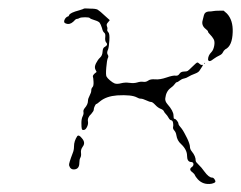

<svg xmlns="http://www.w3.org/2000/svg" viewBox="-20 -454 587 467"><path d="M168 -123Q172 -127 179 -118Q189 -107 181 -97Q176 -90 177 -82.5Q178 -75 175.5 -70.5Q173 -66 173 -58Q173 -43 161 -42Q151 -41 148 -52Q147 -56 157 -82Q160 -89 160 -98Q160 -111 168 -123ZM477 -301Q479 -301 479 -301Q478 -299 476 -299ZM514 -428H524L532 -421Q547 -405 546 -376Q545 -342 528 -334Q524 -331 522 -326.5Q520 -322 513.5 -319Q507 -316 500 -311Q488 -301 486 -309Q486 -319 494 -327Q499 -332 501 -342.5Q503 -353 499.5 -359Q496 -365 491 -370Q486 -375 486 -377Q486 -379 481 -383Q469 -392 473 -405Q475 -413 476 -417Q478 -425 487 -426Q494 -426 498.5 -427Q503 -428 514 -428ZM200 -433Q213 -433 217.5 -430.5Q222 -428 237 -414L247 -405L243 -400Q238 -395 240 -390.5Q242 -386 241 -382.5Q240 -379 243.5 -375.5Q247 -372 246 -356Q245 -340 243 -334Q239 -326 242 -321Q245 -317 242 -312Q240 -307 238.5 -289.5Q237 -272 239 -268Q241 -264 247.5 -258.5Q254 -253 259 -251Q265 -249 274.5 -251.5Q284 -254 295 -252.5Q306 -251 314 -253.5Q322 -256 328.5 -255Q335 -254 340.5 -258Q346 -262 357.5 -261Q369 -260 385 -265.5Q401 -271 407 -270Q413 -269 416.5 -274.5Q420 -280 428 -280Q434 -280 436.5 -281.5Q439 -283 447 -291Q458 -302 460 -302Q462 -302 465 -299Q468 -296 471 -296Q473 -297 473 -296Q474 -295 471 -291Q468 -287 465.5 -282.5Q463 -278 453.5 -274.5Q444 -271 438.5 -267.5Q433 -264 427.5 -263Q422 -262 417 -258Q412 -254 410 -254Q408 -254 405 -249.5Q402 -245 395 -240Q384 -232 382 -215Q381 -208 387 -201Q402 -184 402 -173Q402 -165 404 -165Q407 -165 410.5 -160.5Q414 -156 414 -153Q414 -150 422 -141Q425 -137 428.5 -130.5Q432 -124 435 -118Q438 -112 440 -106Q442 -100 442 -97Q442 -91 447 -85Q456 -74 456 -63Q456 -60 463 -53.5Q470 -47 477 -37Q488 -22 496 -22Q499 -22 501.5 -18.5Q504 -15 504 -12Q503 -9 494 -7Q474 -4 461 -18Q455 -25 454 -28Q453 -31 448 -35Q438 -42 447 -48Q451 -51 450.5 -55.5Q450 -60 444 -60Q435 -61 435 -75Q435 -90 420 -104Q411 -112 409 -125Q408 -132 404 -136.5Q400 -141 401 -145Q402 -149 401 -155Q400 -161 396.5 -161.5Q393 -162 390 -167.5Q387 -173 383.5 -176.5Q380 -180 378.5 -183.5Q377 -187 370.5 -189.5Q364 -192 357.5 -199Q351 -206 347.5 -206Q344 -206 335.5 -210Q327 -214 322.5 -214Q318 -214 313 -217Q300 -224 265 -222Q239 -220 224 -208Q216 -201 214 -201Q213 -201 210.5 -196Q208 -191 208 -187Q208 -184 202 -177Q192 -168 194 -158Q195 -152 191.5 -145Q188 -138 184 -138Q180 -137 179 -140.5Q178 -144 178 -155Q178 -165 181 -171Q184 -177 183 -181.5Q182 -186 186 -191Q194 -200 194 -209Q194 -214 198 -221.5Q202 -229 202 -234Q202 -239 205 -242Q208 -245 207.5 -255Q207 -265 206 -267.5Q205 -270 210 -275L215 -279L212 -285Q209 -291 213.5 -300Q218 -309 223.5 -314Q229 -319 229.5 -328.5Q230 -338 235 -340Q244 -345 238 -351Q235 -355 236 -363.5Q237 -372 233.5 -374.5Q230 -377 228 -386Q225 -395 222.5 -398.5Q220 -402 210 -405Q200 -408 198.5 -410Q197 -412 187 -412Q177 -412 173 -410Q170 -408 167 -408Q164 -408 158 -401Q149 -393 140 -397Q136 -398 136 -402Q136 -404 137.5 -407Q139 -410 141.5 -412Q144 -414 145.5 -414Q147 -414 148 -417Q150 -423 173 -429Q183 -432 184 -433Q185 -434 200 -433Z"/></svg>

Font: TT2020 Style D
Style: Italic
Weight: 400
Italic angle: -15°
Version: Version 0.2.000